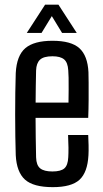

<svg xmlns="http://www.w3.org/2000/svg" viewBox="-20 -779 431 807"><path d="M201.8 7.6Q120.2 7.6 85 -24.1Q49.9 -55.8 46.2 -126.7Q45.1 -161.7 44.4 -205.8Q43.7 -250 43.7 -297.2Q43.7 -344.4 44.3 -389.7Q44.8 -435 46.2 -472.1Q50.1 -545.3 86.3 -576.4Q122.6 -607.6 200.6 -607.6Q279.6 -607.6 314 -576.1Q348.4 -544.5 351.8 -475.7Q352.3 -464.1 352.5 -432.3Q352.8 -400.4 352.5 -360.2Q352.3 -320.1 350.8 -283.7H129.5Q129.5 -243.2 130.2 -201.8Q131 -160.5 131.7 -117.6Q132.7 -84.5 148.9 -71.4Q165.1 -58.3 200.2 -58.3Q235.7 -58.3 250.6 -71.4Q265.4 -84.5 266.9 -117.8Q267.9 -132.8 267.8 -158.3Q267.6 -183.7 266.1 -211.5H350.8Q351.8 -195.6 352.3 -169.2Q352.8 -142.8 351.8 -126.7Q348 -54.7 314.3 -23.6Q280.5 7.6 201.8 7.6ZM129.7 -347.8H267.9Q268.3 -375.1 268.5 -402.9Q268.7 -430.8 268.3 -452.6Q267.8 -474.3 266.9 -483.2Q265 -516.3 249.4 -529.4Q233.7 -542.5 200.6 -542.5Q163.1 -542.5 147.9 -527.8Q132.7 -513.2 131.7 -483.2Q131.2 -450.1 130.4 -416Q129.7 -382 129.7 -347.8ZM92.6 -640.6 169.5 -759.3H225.7L302.6 -640.6H240.9L197.8 -711.3L154.6 -640.6Z"/></svg>

Font: Big Shoulders Text SC Thin
Style: Regular
Weight: 100
Designer: Patric King
Foundry: XO Type Co
Version: Version 2.002